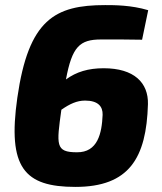

<svg xmlns="http://www.w3.org/2000/svg" viewBox="-20 -722 635 754"><path d="M387 -454C327 -454 280 -440 239 -410C263 -539 293 -567 377 -567C457 -567 482 -567 538 -566L562 -682C495 -702 429 -702 393 -702C196 -702 92 -646 48 -338C9 -64 75 12 276 12C487 12 555 -101 561 -313C563 -397 507 -454 387 -454ZM383 -271C380 -199 364 -123 282 -124C197 -124 202 -153 221 -291C254 -314 282 -327 314 -327C365 -327 384 -304 383 -271Z"/></svg>

Font: Exo 2 Extra Bold
Style: Italic
Weight: 800
Italic angle: -8°
Designer: Natanael Gama
Version: Version 1.001;PS 001.001;hotconv 1.0.88;makeotf.lib2.5.64775